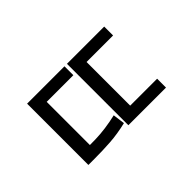

<svg xmlns="http://www.w3.org/2000/svg" viewBox="-60 -755 1039 1039"><g transform="rotate(-45 460.0 -235.0)"><path d="M167 -470H453V-402H249V-38H167ZM472 -470H757V-402H554V-38H472ZM472 -68H760V0H472ZM167 -71H213Q254 -71 292.5 -72Q331 -73 371 -78.5Q411 -84 454 -94L463 -25Q396 -9 336 -5Q276 -1 213 -1H167Z"/></g></svg>

Font: hexkorean15
Style: Book
Weight: 400
Designer: Jelle Bosma - Monotype Design Team
Foundry: Monotype Imaging Inc.
Version: Version 2.003